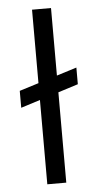

<svg xmlns="http://www.w3.org/2000/svg" viewBox="-51 -714 385 746"><g transform="rotate(-5 141.5 -340.5)"><path d="M28 -371 255 -442V-377L28 -305ZM103 0V-681H177V0Z"/></g></svg>

Font: Bricolage Grotesque 72pt Light
Style: Regular
Weight: 300
Designer: Mathieu Triay
Foundry: Atelier Triay
Version: Version 1.001;gftools[0.9.33.dev8+g029e19f]